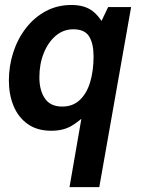

<svg xmlns="http://www.w3.org/2000/svg" viewBox="-20 -528 579 790"><path d="M266 242 324.5 -95 345 -67.5Q309.5 -31 275 -10.5Q240.5 10 191 10Q132.5 10 93.8 -17.8Q55 -45.5 35.8 -92.2Q16.5 -139 16.5 -196.5Q16.5 -256.5 34.5 -312.2Q52.5 -368 86.5 -412Q120.5 -456 168 -481.8Q215.5 -507.5 274 -507.5Q329.5 -507.5 362.2 -481.5Q395 -455.5 418.5 -404L373 -390L425 -499H519.5L388.5 242ZM236 -89.5Q279.5 -89.5 308.2 -116.5Q337 -143.5 351 -190.2Q365 -237 365 -296.5Q365 -348.5 346.8 -378Q328.5 -407.5 282 -407.5Q240.5 -407.5 209 -380.5Q177.5 -353.5 159.8 -308.8Q142 -264 142 -210Q142 -156 164.8 -122.8Q187.5 -89.5 236 -89.5Z"/></svg>

Font: Cabin
Style: Bold Italic
Weight: 700
Width: 4
Italic angle: -10°
Designer: Pablo Impallari
Foundry: Pablo Impallari. http://www.impallari.com Igino Marini. http://www.ikern.com
Version: Version 3.001